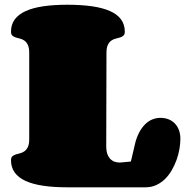

<svg xmlns="http://www.w3.org/2000/svg" viewBox="-20 -798 793 818"><path d="M432.6 -175.8Q432.6 -153.3 438.2 -139.6Q443.8 -126 452.4 -118.4Q460.9 -110.8 471.2 -108.2Q481.4 -105.5 490.2 -105.5Q491.2 -105.5 492.7 -105.7Q494.1 -106 498.8 -106.2Q503.4 -106.4 512.5 -107.4Q521.5 -108.4 537.6 -109.9L557.6 -194.8Q565.9 -222.7 577.6 -241.9Q589.4 -261.2 603.3 -273.2Q617.2 -285.2 632.6 -290.5Q647.9 -295.9 663.6 -295.9Q682.1 -295.9 697.8 -289.8Q713.4 -283.7 724.6 -272.2Q735.8 -260.7 742.2 -244.1Q748.5 -227.5 748.5 -207Q748.5 -187 744.6 -163.6Q740.7 -140.1 732.4 -117.2Q724.1 -94.2 711.9 -73Q699.7 -51.8 683.3 -35.6Q667 -19.5 646.2 -9.8Q625.5 0 600.6 0H266.6Q209 0 164.3 -6.6Q119.6 -13.2 89.1 -27.1Q58.6 -41 42.7 -63Q26.9 -85 26.9 -115.2Q26.9 -127 32.7 -132.1Q38.6 -137.2 47.1 -139.9Q55.7 -142.6 65.7 -145Q75.7 -147.5 84.2 -153.6Q92.8 -159.7 98.6 -171.4Q104.5 -183.1 104.5 -205.1V-573.2Q104.5 -594.7 98.6 -606.7Q92.8 -618.7 84.2 -624.8Q75.7 -630.9 65.7 -633.3Q55.7 -635.7 47.1 -638.4Q38.6 -641.1 32.7 -646.2Q26.9 -651.4 26.9 -663.1Q26.9 -693.4 42.7 -715.1Q58.6 -736.8 89.1 -750.7Q119.6 -764.6 164.3 -771.2Q209 -777.8 266.6 -777.8Q326.2 -777.8 372.1 -771.2Q418 -764.6 449 -750.7Q480 -736.8 495.8 -715.1Q511.7 -693.4 511.7 -663.1Q511.7 -651.4 505.9 -646.2Q500 -641.1 491.5 -638.4Q482.9 -635.7 472.7 -633.3Q462.4 -630.9 453.9 -624.8Q445.3 -618.7 439.5 -606.7Q433.6 -594.7 433.6 -573.2Z"/></svg>

Font: Corben
Style: Bold
Weight: 700
Designer: vernon adams
Foundry: vernon adams
Version: Version 1.101; ttfautohint (v1.6)